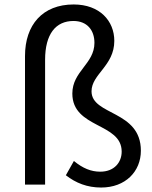

<svg xmlns="http://www.w3.org/2000/svg" viewBox="-20 -827 683 860"><path d="M433 13C542 13 611 -59 611 -152C611 -334 390 -309 390 -418C390 -495 492 -532 492 -644C492 -733 427 -807 310 -807C171 -807 92 -716 92 -576V0H182V-559C182 -675 230 -733 309 -733C370 -733 403 -692 403 -635C403 -541 304 -508 304 -408C304 -251 525 -278 525 -148C525 -100 492 -58 429 -58C388 -58 351 -73 311 -106L275 -42C320 -7 371 13 433 13Z"/></svg>

Font: ChiuKong Gothic CL
Style: Regular
Weight: 400
Designer: Ryoko NISHIZUKA 西塚涼子 (kana, bopomofo & ideographs); Paul D. Hunt (Latin, Greek & Cyrillic); Sandoll Communications 산돌커뮤니
Foundry: Adobe
Version: Version 1.300